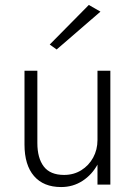

<svg xmlns="http://www.w3.org/2000/svg" viewBox="-20 -746 545 776"><path d="M374 0H426V-460H374ZM131 -168V-460H79V-162Q79 -79 117.5 -34.5Q156 10 227 10Q275 10 313.5 -15Q352 -40 375 -82.5Q398 -125 398 -180H374Q374 -141 356.5 -109Q339 -77 308.5 -58Q278 -39 239 -39Q183 -39 157 -73Q131 -107 131 -168ZM386 -699 339 -726 181 -566 209 -546Z"/></svg>

Font: Jost Light
Style: Regular
Weight: 300
Version: Version 3.710